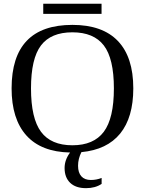

<svg xmlns="http://www.w3.org/2000/svg" viewBox="-20 -793 762 1010"><path d="M432.6 196.8Q378.4 196.8 349.1 168.7Q319.8 140.6 319.8 90.8Q319.8 47.9 348.6 9.3Q196.8 6.3 118.9 -80.3Q41 -167 41 -328.1Q41 -662.1 360.8 -662.1Q519 -662.1 600.1 -577.4Q681.2 -492.7 681.2 -328.1Q681.2 -175.3 612.1 -90.3Q543 -5.4 408.2 7.3Q390.6 42.5 390.6 79.1Q390.6 115.2 408 134.5Q425.3 153.8 458 153.8Q487.3 153.8 514.6 143.1V174.3Q481.4 196.8 432.6 196.8ZM143.1 -328.1Q143.1 -170.4 195.8 -99.6Q248.5 -28.8 360.8 -28.8Q472.7 -28.8 525.9 -99.6Q579.1 -170.4 579.1 -328.1Q579.1 -484.9 526.1 -554Q473.1 -623 360.8 -623Q248 -623 195.6 -554Q143.1 -484.9 143.1 -328.1ZM207.5 -720.2V-773.4H514.2V-720.2Z"/></svg>

Font: Times New Roman
Style: Regular
Weight: 400
Designer: Steve Matteson
Foundry: Ascender Corporation
Version: Version 2.00.3